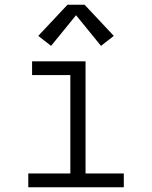

<svg xmlns="http://www.w3.org/2000/svg" viewBox="-20 -788 640 808"><path d="M99 0V-58H276V-472H115V-530H340V-58H501V0ZM195 -595 141 -637 264 -768H336L459 -637L405 -595L300 -724Z"/></svg>

Font: Iosevka Curly Slab LtEx
Style: Regular
Weight: 300
Width: 7
Monospace: yes
Designer: Belleve Invis
Foundry: Belleve Invis
Version: Version 11.1.0; ttfautohint (v1.8.3)